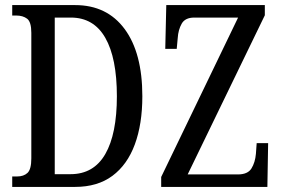

<svg xmlns="http://www.w3.org/2000/svg" viewBox="-20 -734 1107 754"><path d="M28 0V-41H47Q73 -41 88 -55Q103 -69 103 -112V-605Q103 -648 86.5 -660.5Q70 -673 44 -673H28V-714H275Q400 -714 469.5 -620Q539 -526 539 -356Q539 -247 509.5 -167Q480 -87 421.5 -43.5Q363 0 275 0ZM257 -50Q348 -50 393.5 -129Q439 -208 439 -356Q439 -506 393.5 -585.5Q348 -665 258 -665H195V-50ZM613 0V-39L915 -665H743Q707 -665 693.5 -641Q680 -617 678 -585L674 -542H629L633 -714H1020V-674L717 -49H914Q953 -49 967.5 -72.5Q982 -96 985 -130L988 -172H1033L1030 0Z"/></svg>

Font: Noto Serif ExtraCondensed
Style: Regular
Weight: 400
Width: 2
Designer: Monotype Design Team
Foundry: Monotype Imaging Inc.
Version: Version 2.015